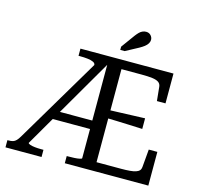

<svg xmlns="http://www.w3.org/2000/svg" viewBox="-126 -1052 1237 1188"><g transform="rotate(15 492.0 -458.0)"><path d="M258 -299H506L507 -245H227ZM549 -388Q592 -390 633.5 -391Q675 -392 716 -394Q757 -396 798 -397V-329Q757 -331 716 -332.5Q675 -334 633.5 -335.5Q592 -337 549 -338ZM390 0V-46H399Q418 -46 438 -47Q458 -48 472 -51Q486 -54 486 -58V-657V-656L142 -64Q142 -59 154.5 -54.5Q167 -50 186 -48Q205 -46 225 -46H241V0H10V-46H15Q34 -46 45.5 -49.5Q57 -53 66.5 -63Q76 -73 86 -90L409 -634Q409 -646 394.5 -652.5Q380 -659 358 -661.5Q336 -664 311 -664H300V-710H896V-519H841L832 -609Q830 -627 816.5 -636.5Q803 -646 776.5 -649.5Q750 -653 707 -653H578V-57H735Q767 -57 790.5 -59Q814 -61 829 -66Q844 -71 851.5 -79.5Q859 -88 860 -101L870 -216H925V0ZM604 -875 540 -787V-766H568L650 -810Q668 -820 681 -830Q694 -840 701 -851.5Q708 -863 708 -875Q708 -891 696.5 -903.5Q685 -916 666 -916Q654 -916 643 -911Q632 -906 623 -897Q614 -888 604 -875Z"/></g></svg>

Font: Roboto Serif 28pt
Style: Regular
Weight: 400
Designer: Greg Gazdowicz
Foundry: Commercial Type
Version: Version 1.008